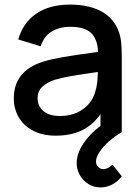

<svg xmlns="http://www.w3.org/2000/svg" viewBox="-20 -575 610 835"><path d="M509.5 0Q479.5 17 453.8 39.8Q428 62.5 412.8 86Q397.5 109.5 397.5 127.5Q397.5 141.5 406.8 151Q416 160.5 429.5 160.5Q449 160.5 469.5 141L509.5 191.5Q492 215 467.8 227.5Q443.5 240 417 240Q388 240 364.2 225.2Q340.5 210.5 327 186.2Q313.5 162 313.5 134.5Q313.5 93.5 342 50.2Q370.5 7 417 -27.5V-78.5Q383.5 -31 335.8 -8Q288 15 222.5 15Q164.5 15 123.5 -6.8Q82.5 -28.5 61.2 -65.2Q40 -102 40 -147Q40 -266.5 167.5 -307Q206 -318.5 254.8 -326.8Q303.5 -335 390 -347L406.5 -349Q404 -406 375.5 -432.2Q347 -458.5 284.5 -458.5Q239 -458.5 204.5 -437.5Q170 -416.5 157 -373.5L59.5 -403.5Q79.5 -475 136.8 -515Q194 -555 285.5 -555Q360 -555 413 -529.5Q466 -504 490.5 -452Q502 -427.5 505.8 -399.8Q509.5 -372 509.5 -332.5ZM394.5 -177.5Q404.5 -206.5 405.5 -262L392.5 -260Q319.5 -249.5 283.2 -243Q247 -236.5 218 -228Q183 -216 163.2 -197Q143.5 -178 143.5 -148Q143.5 -114.5 168.2 -92.5Q193 -70.5 241 -70.5Q283.5 -70.5 316 -85.8Q348.5 -101 368.2 -125.5Q388 -150 394.5 -177.5Z"/></svg>

Font: Manrope KiralyPet SmBd KiralyPet
Style: Regular
Weight: 600
Designer: Mikhail Sharanda
Foundry: Mikhail Sharanda
Version: Version 4.502